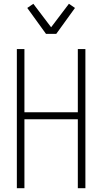

<svg xmlns="http://www.w3.org/2000/svg" viewBox="-20 -994 540 1014"><path d="M69 0V-735H109V-401H391V-735H431V0H391V-364H109V0ZM223 -815 124 -952 156 -974 250 -850 344 -974 376 -952 277 -815Z"/></svg>

Font: Iosevka Extralight
Style: Regular
Weight: 200
Monospace: yes
Designer: Belleve Invis
Foundry: Belleve Invis
Version: Version 32.0.1; ttfautohint (v1.8.4)